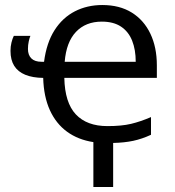

<svg xmlns="http://www.w3.org/2000/svg" viewBox="-20 -564 700 768"><path d="M353.5 4.4Q292.5 -4.9 248.3 -37.1Q204.1 -69.3 179.4 -123.5Q154.8 -177.7 152.8 -252.4Q110.4 -252.9 81.1 -264.9Q51.8 -276.9 36.9 -300.5Q22 -324.2 22 -360.4Q22 -378.4 25.9 -394Q29.8 -409.7 35.2 -420.4H101.6Q98.1 -412.6 95 -398.4Q91.8 -384.3 91.8 -368.2Q91.8 -343.8 105.5 -330.3Q119.1 -316.9 146 -316.9H156.2Q166 -392.6 198 -442.9Q230 -493.2 279.3 -518.6Q328.6 -543.9 389.2 -543.9Q458.5 -543.9 507.1 -513.7Q555.7 -483.4 581.5 -429.2Q607.4 -375 607.4 -302.7V-252.4H237.3Q239.3 -153.3 283.4 -106.4Q327.6 -59.6 409.7 -59.6Q466.3 -59.6 504.2 -68.6Q542 -77.6 584 -95.7V-24.9Q548.3 -8.3 512.9 -0.7Q477.5 6.8 432.6 7.8V184.1H353.5ZM387.2 -477.5Q322.8 -477.5 283.9 -436.5Q245.1 -395.5 238.8 -316.9H522.9Q522.9 -365.2 508.5 -401.4Q494.1 -437.5 464.1 -457.5Q434.1 -477.5 387.2 -477.5Z"/></svg>

Font: Wonky
Style: Regular
Weight: 400
Designer: Monotype Design Team
Foundry: Monotype Imaging Inc.
Version: Version 3.000